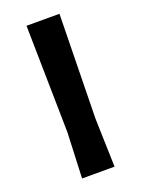

<svg xmlns="http://www.w3.org/2000/svg" viewBox="-127 -703 560 761"><g transform="rotate(-20 153.5 -322.0)"><path d="M223 -644 215 -204 221 0H84L92 -192L84 -644Z"/></g></svg>

Font: Alegreya Sans SC
Style: Bold
Weight: 700
Designer: Juan Pablo del Peral
Foundry: Huerta Tipografica
Version: Version 2.007